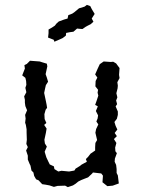

<svg xmlns="http://www.w3.org/2000/svg" viewBox="-20 -759 579 787"><path d="M258 8 247 2 216 3 201 7 183 1 167 -2 153 -4 138 -20 128 -24 120 -38 117 -52 109 -60 105 -80 101 -88 94 -105V-121L87 -142L94 -156L88 -169L90 -186L89 -216V-229L86 -247L83 -256L85 -273L83 -288L91 -307L84 -324L82 -338V-350L79 -364L88 -381L84 -399L88 -411L87 -427L84 -440L71 -450L82 -478L80 -492L90 -497L103 -510L143 -507L152 -504L172 -498L174 -487L167 -455L172 -441L177 -424L168 -410L165 -397L161 -378L168 -345L171 -330L173 -317L167 -309L162 -291L163 -271L170 -255L161 -247L171 -232L168 -214L162 -186L164 -171L172 -158L163 -137L170 -114L178 -97L184 -85L201 -77L203 -66L219 -56L232 -59L263 -56L285 -60L290 -68L308 -79L314 -84L336 -96L332 -107L341 -116L351 -129L370 -142V-156L371 -173L378 -185L371 -215L374 -230L383 -249L375 -261L380 -273L382 -286L373 -304L381 -323L370 -329L376 -346L383 -367L380 -379L382 -391L371 -405L372 -427L379 -441L370 -454L381 -479L389 -496L405 -507L434 -505L444 -506L456 -499L470 -480L468 -452L470 -439L461 -422L463 -408L462 -397L457 -377L461 -360L456 -347L460 -332L454 -323L463 -302V-288L459 -272L449 -259L454 -243L461 -228L450 -214L459 -201L447 -189L457 -173L452 -154L453 -139L459 -131L451 -109L450 -96L456 -83L458 -66V-50L463 -40L467 -7L442 2L420 4L400 -12L402 -39L395 -48L361 -52L358 -48L341 -32L328 -27L313 -21L301 -15L290 -6L279 1ZM203 -588 200 -596 190 -600 177 -605 179 -623V-638L193 -646L205 -654L211 -662L221 -671L243 -679L257 -683L260 -697L276 -703L286 -710L304 -725L315 -728L327 -732L336 -739L350 -734L356 -722L368 -702L356 -683L363 -670L352 -660L340 -654L331 -649L318 -640L305 -641L296 -642L281 -629L266 -627L251 -624L250 -613L237 -603L226 -598Z"/></svg>

Font: Winky Rough Light
Style: Regular
Weight: 300
Designer: Simon Atzbach
Foundry: typofactur
Version: Version 1.206; ttfautohint (v1.8.4.7-5d5b)